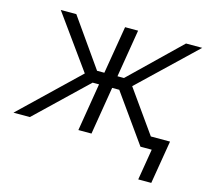

<svg xmlns="http://www.w3.org/2000/svg" viewBox="-118 -658 1011 932"><g transform="rotate(15 387.5 -192.5)"><path d="M-16.6 0 268.6 -273.4 76.2 -541H154.3L322.8 -301.3H359.4L399.4 -541H464.8L425.3 -301.3H458L705.6 -541H787.1L506.8 -273.4L700.7 0H621.6L450.7 -240.2H415L375.5 0H309.6L349.1 -240.2H316.9L65.9 0ZM652.3 156.2 678.2 0H636.2L646 -61H753.9L717.8 156.2Z"/></g></svg>

Font: Inter 17pt Light
Style: Italic
Weight: 300
Italic angle: -9.3988°
Version: Version 4.001;git-66647c0bb